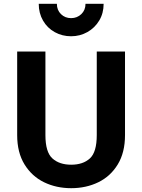

<svg xmlns="http://www.w3.org/2000/svg" viewBox="-20 -970 745 1006"><path d="M70 -262V-700H218V-262Q218 -173 254.5 -140Q291 -107 353 -107Q415 -107 451 -140Q487 -173 487 -262V-700H635V-262Q635 -171 597 -108.5Q559 -46 495 -15Q431 16 353 16Q275 16 211 -15Q147 -46 108.5 -108.5Q70 -171 70 -262ZM183 -950H278Q278 -917 299.5 -896Q321 -875 352.5 -875Q384 -875 406 -896Q428 -917 428 -950H523Q523 -901 500 -862.5Q477 -824 438 -802Q398.9 -780 352.5 -780Q306.1 -780 267 -801.5Q228 -823 205.5 -862Q183 -901 183 -950Z"/></svg>

Font: Uncut Sans VF
Style: Regular
Weight: 400
Designer: Kasper Nordkvist
Foundry: Uncut Type
Version: Version 1.100;FEAKit 1.0